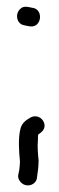

<svg xmlns="http://www.w3.org/2000/svg" viewBox="-20 -480 176 577"><path d="M41 66C57 86 88 77 91 55L93 39C95 28 96 14 96 3V2C94 -18 92 -39 94 -60V-61C94 -68 94 -73 95 -76C97 -78 107 -82 112 -93C121 -114 97 -140 72 -127C60 -120 47 -112 42 -95C34 -67 37 -24 40 5C40 12 39 20 38 30L35 45C33 54 37 61 41 66ZM53 -404 68 -401C74 -400 82 -400 89 -405C107 -419 103 -452 80 -456L65 -459C59 -460 50 -461 43 -455C23 -440 30 -407 53 -404Z"/></svg>

Font: Stray Cat
Style: BdExt
Weight: 700
Version: Version 1.0